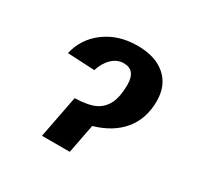

<svg xmlns="http://www.w3.org/2000/svg" viewBox="-122 -679 843 821"><g transform="rotate(30 300.0 -269.0)"><path d="M526.4 -373.5Q526.4 -286.6 478.3 -228Q430.2 -169.4 340.3 -143.6L312.5 0H175.3L215.8 -209Q283.2 -211.4 316.4 -228Q349.6 -244.6 366.2 -279.3Q382.8 -314 382.8 -371.1Q382.8 -443.8 324.2 -443.8Q292 -443.8 266.6 -419.7Q241.2 -395.5 228.5 -355L94.7 -361.8Q112.8 -440.9 178.7 -489.5Q244.6 -538.1 337.9 -538.1Q426.3 -538.1 476.3 -494.4Q526.4 -450.7 526.4 -373.5Z"/></g></svg>

Font: Cousine
Style: Bold Italic
Weight: 700
Italic angle: -12°
Monospace: yes
Designer: Steve Matteson
Foundry: Ascender Corporation
Version: Version 1.20